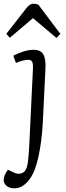

<svg xmlns="http://www.w3.org/2000/svg" viewBox="-51 -788 354 1037"><path d="M180 -122Q174 -19 156 61.5Q138 142 108 181Q72 229 27 229Q-1 229 -16 215.5Q-31 202 -31 184Q-31 158 -8 129L27 145Q50 156 72 145Q94 134 100 86Q103 63 104.5 39.5Q106 16 108 -21L127 -419Q128 -444 122.5 -454.5Q117 -465 102 -465Q75 -465 35 -448L21 -487Q40 -498 71.5 -508.5Q103 -519 130 -519Q170 -519 184 -492.5Q198 -466 194 -409ZM275 -605 254 -583 127 -690 2 -584 -17 -605 90 -742Q109 -768 130 -768Q137 -768 143.5 -766.5Q150 -765 156 -763Z"/></svg>

Font: Literata 12pt Light
Style: Italic
Weight: 300
Italic angle: -2°
Designer: Latin by Veronika Burian and Jose Scaglione. Greek by Irene Vlachou. Cyrillic by Vera Evstafieva
Foundry: TypeTogether
Version: Version 3.002